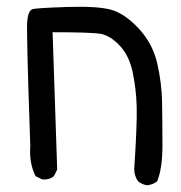

<svg xmlns="http://www.w3.org/2000/svg" viewBox="-20 -429 540 572"><path d="M418.9 123Q403.3 121.1 391.6 111.3Q379.9 95.7 379.9 74.2Q388.7 -57.6 387.2 -111.3Q385.7 -165 375 -214.8Q364.3 -264.6 335.9 -293.9Q307.6 -323.2 280.3 -328.1Q252.9 -333 136.7 -333L150.4 76.2L140.6 95.7Q127 107.4 105.5 105.5L85.9 95.7Q66.4 56.6 70.3 6.8Q58.6 -327.1 61 -362.8Q63.5 -398.4 77.6 -401.9Q91.8 -405.3 180.2 -408.2Q268.6 -411.1 309.6 -400.4Q350.6 -389.6 392.6 -344.7Q434.6 -299.8 448.2 -241.2Q461.9 -182.6 462.9 -122.1Q463.9 -61.5 463.9 5.4Q463.9 72.3 448.2 111.3Q434.6 121.1 418.9 123Z"/></svg>

Font: JasonHandwriting1
Style: Regular
Weight: 400
Version: Version 1.48.20